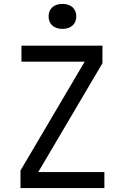

<svg xmlns="http://www.w3.org/2000/svg" viewBox="-20 -964 640 984"><path d="M300 -816C344 -816 371 -841 371 -880C371 -919 344 -944 300 -944C256 -944 229 -919 229 -880C229 -841 256 -816 300 -816ZM515 0V-82H176L505 -640V-730H90V-648H414L85 -90V0Z"/></svg>

Font: Tekne LDO
Style: Regular
Weight: 400
Monospace: yes
Designer: Alessio Laiso, Mario Rullo, Paolo Rosset
Foundry: Alessio Laiso
Version: Version 1.000;hotconv 1.0.109;makeotfexe 2.5.65596